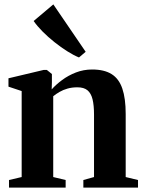

<svg xmlns="http://www.w3.org/2000/svg" viewBox="-20 -853 657 873"><path d="M78.5 -48V-439L18.5 -459V-497L178.5 -535H193L216 -516.5V-478L215 -446.5Q234.5 -468.5 262.5 -489.2Q290.5 -510 325.2 -523.5Q360 -537 399 -537Q454 -537 487.5 -516Q521 -495 536.2 -450.2Q551.5 -405.5 551.5 -334.5V-48L607.5 -34.5V0H359V-34.5L407.5 -48V-332.5Q407.5 -374 400.8 -401.5Q394 -429 377.8 -442.5Q361.5 -456 332 -456Q307 -456 287 -450.2Q267 -444.5 251 -435.2Q235 -426 222 -415.5V-48L278.5 -34.5V0H21V-34.5ZM338.5 -592Q315 -601.5 286 -619.8Q257 -638 227.5 -661.5Q198 -685 173.2 -710Q148.5 -735 133 -757.5L222.5 -833L369.5 -617.5L339.5 -592Z"/></svg>

Font: Merriweather 96pt
Style: Bold
Weight: 700
Version: Version 2.100